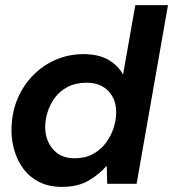

<svg xmlns="http://www.w3.org/2000/svg" viewBox="-20 -720 678 752"><path d="M223 12Q171 12 133 -7.5Q95 -27 71.5 -59Q48 -91 36.5 -130Q25 -169 25 -208Q25 -277 48.5 -332.5Q72 -388 112 -427.5Q152 -467 202 -487.5Q252 -508 305 -508Q367 -508 405 -485.5Q443 -463 462 -428L510 -700H638L515 0H400L398 -71Q370 -38 327.5 -13Q285 12 223 12ZM272 -100Q313 -100 343.5 -116.5Q374 -133 394 -159.5Q414 -186 424.5 -217.5Q435 -249 435 -280Q435 -332 404 -364Q373 -396 319 -396Q277 -396 246 -380Q215 -364 195.5 -338Q176 -312 166.5 -281.5Q157 -251 157 -223Q157 -171 187.5 -135.5Q218 -100 272 -100Z"/></svg>

Font: Rethink Sans
Style: Bold Italic
Weight: 700
Italic angle: -10°
Designer: The Rethink Sans project authors (Hans Thiessen). DM Sans designed by Colophon Foundry.
Foundry: Rethink Communications LLC
Version: Version 1.001